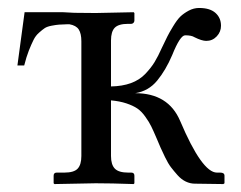

<svg xmlns="http://www.w3.org/2000/svg" viewBox="-20 -462 608 484"><path d="M259.8 -68.8Q259.8 -46.9 269.5 -36.9Q279.3 -26.9 303.2 -26.9H311Q318.8 -26.9 318.8 -19V0L316.9 2Q260.3 0 221.2 0L117.2 2L115.2 0V-19Q115.2 -26.9 123 -26.9H142.1Q166.5 -26.9 175.8 -36.9Q185.1 -46.9 185.1 -68.8V-357.9Q185.1 -377.4 178.5 -387.7Q171.9 -397.9 154.8 -400.9H150.9Q135.7 -400.4 128.7 -399.9Q121.6 -399.4 110.1 -397.2Q98.6 -395 92.8 -391.1Q86.9 -387.2 78.4 -379.6Q69.8 -372.1 64.5 -361.3Q59.1 -350.6 52.7 -334.5Q46.4 -318.4 41 -296.9H23.9L42 -431.2H117.2H139.2L167.5 -429.7Q186 -429.2 221.2 -429.2L316.9 -431.2L318.8 -429.2V-410.2Q318.8 -406.7 316.4 -404.3Q314 -401.9 311 -401.9H303.2Q278.8 -401.9 269.3 -392.1Q259.8 -382.3 259.8 -359.9V-244.1Q288.1 -244.6 309.8 -252.4Q331.5 -260.3 346.2 -275.6Q360.8 -291 369.6 -305.4Q378.4 -319.8 388.2 -341.8L401.9 -370.1Q406.2 -378.9 416.3 -395.5Q426.3 -412.1 434.6 -420.2Q442.9 -428.2 455.6 -435.1Q468.3 -441.9 481.9 -441.9Q509.3 -441.9 523.2 -429.4Q537.1 -417 537.1 -397Q537.1 -381.8 526.4 -370.4Q515.6 -358.9 500 -358.9Q488.8 -358.9 470.2 -368.2Q462.9 -373 446.8 -373Q434.1 -373 414.1 -323.2Q397.9 -285.2 376.2 -258.8Q354.5 -232.4 320.8 -227.1Q404.3 -227.1 434.1 -157.2Q489.3 -26.9 526.9 -26.9H535.2Q545.9 -26.9 545.9 -19V0L543 2L471.2 1Q459.5 1 448.2 -4.4Q437 -9.8 427.5 -20.5Q418 -31.2 410.9 -40.5Q403.8 -49.8 396 -65.9Q388.2 -82 384.8 -89.8L375 -112.8Q366.7 -132.3 361.3 -143.3Q356 -154.3 346.4 -167.7Q336.9 -181.2 326.2 -188.5Q315.4 -195.8 298.6 -201.4Q281.7 -207 259.8 -209Z"/></svg>

Font: Linux Biolinum G
Style: Regular
Weight: 400
Designer: Philipp H. Poll
Foundry: Philipp H. Poll
Version: Version 1.1.0 ; ttfautohint (v1.6)